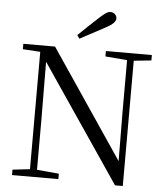

<svg xmlns="http://www.w3.org/2000/svg" viewBox="-62 -1000 919 1061"><g transform="rotate(5 398.0 -469.0)"><path d="M336 -802 349 -783C396 -808 443 -833 489 -858C529 -879 543 -896 543 -912C543 -930 528 -945 508 -945C491 -945 477 -934 446 -906C411 -874 373 -838 336 -802ZM616 7H659V-688L756 -698V-728H501V-698L622 -688V-395L624 -128L219 -728H43V-698L140 -692V-41L44 -30V0H301V-30L179 -41V-319L177 -640Z"/></g></svg>

Font: Noto Serif CJK KR
Style: Regular
Weight: 400
Designer: Ryoko NISHIZUKA 西塚涼子 (kana & ideographs); Frank Grießhammer (Latin, Greek & Cyrillic); Wenlong ZHANG 张文龙 (bopomofo); San
Foundry: Adobe
Version: Version 2.001;hotconv 1.1.0;makeotfexe 2.6.0